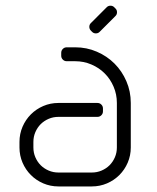

<svg xmlns="http://www.w3.org/2000/svg" viewBox="-20 -670 565 690"><path d="M190 0H310C329.3 0 347.5 -3.7 364.5 -11C381.5 -18.3 396.3 -28.3 409 -41C421.7 -53.7 431.7 -68.5 439 -85.5C446.3 -102.5 450 -120.7 450 -140V-300C450 -327.7 444.8 -353.7 434.2 -378C423.8 -402.3 409.5 -423.5 391.5 -441.5C373.5 -459.5 352.3 -473.8 328 -484.2C303.7 -494.8 277.7 -500 250 -500H220C214.3 -500 209.6 -498.1 205.8 -494.2C201.9 -490.4 200 -485.7 200 -480V-470C200 -464.3 201.9 -459.6 205.8 -455.8C209.6 -451.9 214.3 -450 220 -450H250C270.7 -450 290.2 -446.1 308.5 -438.2C326.8 -430.4 342.8 -419.8 356.2 -406.2C369.8 -392.8 380.4 -376.8 388.2 -358.5C396.1 -340.2 400 -320.7 400 -300V-140C400 -127.7 397.7 -116 393 -105C388.3 -94 381.9 -84.4 373.8 -76.2C365.6 -68.1 356 -61.7 345 -57C334 -52.3 322.3 -50 310 -50H190C177.7 -50 166 -52.3 155 -57C144 -61.7 134.4 -68.1 126.2 -76.2C118.1 -84.4 111.7 -94 107 -105C102.3 -116 100 -127.7 100 -140V-160C100 -172.3 102.3 -184 107 -195C111.7 -206 118.1 -215.6 126.2 -223.8C134.4 -231.9 144 -238.3 155 -243C166 -247.7 177.7 -250 190 -250H330C335.7 -250 340.4 -251.9 344.2 -255.8C348.1 -259.6 350 -264.3 350 -270V-280C350 -285.7 348.1 -290.4 344.2 -294.2C340.4 -298.1 335.7 -300 330 -300H190C170.7 -300 152.5 -296.3 135.5 -289C118.5 -281.7 103.7 -271.7 91 -259C78.3 -246.3 68.3 -231.5 61 -214.5C53.7 -197.5 50 -179.3 50 -160V-140C50 -120.7 53.7 -102.5 61 -85.5C68.3 -68.5 78.3 -53.7 91 -41C103.7 -28.3 118.5 -18.3 135.5 -11C152.5 -3.7 170.7 0 190 0ZM363 -643.5 307 -587.5C303 -583.8 301 -579.2 301 -573.8C301 -568.2 303 -563.5 307 -559.5L310.5 -556C314.2 -552 318.8 -550 324.5 -550C330.2 -550 334.8 -552 338.5 -556L394.5 -612C398.5 -615.7 400.5 -620.3 400.5 -626C400.5 -631.7 398.5 -636.3 394.5 -640L391 -643.5C387.3 -647.5 382.7 -649.5 377 -649.5C371.3 -649.5 366.7 -647.5 363 -643.5Z"/></svg>

Font: lerotica
Style: Regular
Weight: 400
Designer: defharo
Foundry: deFharo
Version: Version 1.001 2011